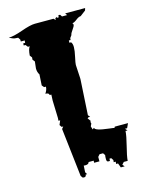

<svg xmlns="http://www.w3.org/2000/svg" viewBox="-122 -818 716 958"><g transform="rotate(-15 236.0 -338.5)"><path d="M295.9 -483.4 299.8 -413.6V-407.2L289.1 -225.6L297.9 -214.8H288.6L283.7 -210.4L296.9 -192.4H292L294.9 -180.7L288.6 -168L293.9 -150.9L302.2 -157.2Q301.3 -142.1 374 -133.8Q399.4 -130.9 400.9 -129.9L403.8 -135.7H472.2L461.4 -112.3H450.2L460.4 -101.1H450.2Q448.7 -75.7 436.3 -27.3Q423.8 21 421.9 45.9H401.9L391.1 57.6L400.4 68.4H380.4L372.1 45.9H362.3L363.3 34.2H353L354 23.4L346.2 11.7H336.9L336.4 23.4H327.6Q319.3 23.4 319.3 9.5Q319.3 -4.4 320.8 -11.2L313 -22.5H294.9L285.2 -11.2V11.7H257.8L258.3 1H231.9Q230.5 12.7 210.4 12.7L204.1 11.7L202.1 45.9L209.5 57.6H201.7Q201.7 69.3 190.4 69.3L183.6 68.4L175.8 57.6L147 -192.4L155.8 -203.1H147.5L139.6 -214.8L148.9 -236.8H140.1L141.1 -250.5L138.2 -341.8Q138.2 -342.8 139.6 -372.1H130.9Q130.9 -383.8 111.8 -383.8Q123.5 -401.9 123.5 -414.6V-417.5H114.3L105 -428.7L108.4 -484.9Q99.1 -498.5 99.1 -517.6L103 -553.2L93.8 -564.5L94.7 -576.2L85.9 -587.9Q88.4 -621.6 98.1 -632.8H88.4L79.1 -644.5H69.8L70.3 -655.3H80.1L81.1 -667.5H61V-677.2L53.2 -689Q33.7 -689 23.4 -694.1Q13.2 -699.2 7.8 -701.2Q33.2 -701.2 80.6 -718Q127.9 -734.9 151.4 -734.9H248L257.3 -725.6V-734.9L266.6 -739.7L265.6 -734.9H274.9L275.9 -745.6H284.7L292 -734.9H318.4L311 -745.6H414.1L410.6 -733.9L382.3 -712.4Q372.1 -712.4 357.2 -700.7Q342.3 -689 333.5 -689L337.4 -681.2Q336.9 -672.4 325.4 -657.2Q314 -642.1 313 -632.8L303.7 -620.1L302.7 -610.4H293.9L293.5 -598.6H302.2Q309.6 -590.3 309.6 -572Q309.6 -553.7 302.7 -523.2Q295.9 -492.7 295.9 -483.4Z"/></g></svg>

Font: Butcherman
Style: Regular
Weight: 400
Version: Version 001.004